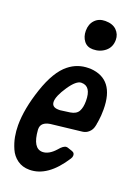

<svg xmlns="http://www.w3.org/2000/svg" viewBox="-168 -895 697 968"><g transform="rotate(20 180.5 -411.0)"><path d="M212 -673Q181 -673 164 -695Q147 -717 147 -749Q147 -785 168 -807Q189 -829 223 -829Q263 -829 284 -808Q305 -787 305 -757Q305 -718 277.5 -695.5Q250 -673 212 -673ZM297 -118Q217 7 119 7Q81 7 54 -12.5Q27 -32 13.5 -63Q0 -94 -5.5 -124Q-11 -154 -11 -185Q-11 -273 26.5 -384.5Q64 -496 120 -540Q166 -577 226 -577H236Q367 -568 367 -406V-405Q367 -372 363 -347L361 -334V-333L360 -330Q360 -327 359.5 -324Q359 -321 358 -317.5Q357 -314 357 -312V-313Q353 -294 338.5 -280.5Q324 -267 305 -265L139 -246Q91 -238 91 -202V-197Q98 -100 150 -100Q184 -100 218 -138Q240 -165 256 -165Q260 -165 264 -164H263L290 -155H289Q303 -151 303 -136Q303 -127 297 -118ZM269 -416Q269 -495 217 -495H216Q189 -495 153 -441.5Q117 -388 117 -358Q117 -328 154 -328H162L214 -335Q246 -340 257.5 -360.5Q269 -381 269 -416ZM365 -354 364 -352V-353Z"/></g></svg>

Font: Bangerz Fix
Style: Regular
Weight: 400
Designer: vernon adams
Foundry: Vernon Adams
Version: Version 2.10;December 28, 2023;FontCreator 13.0.0.2683 64-bi